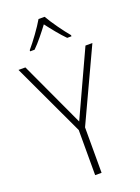

<svg xmlns="http://www.w3.org/2000/svg" viewBox="-174 -1022 797 1096"><g transform="rotate(-20 224.5 -474.0)"><path d="M244 -948H207C183 -906 132 -836 99 -798V-791H126C159 -823 197 -872 225 -909C254 -871 291 -824 324 -791H350V-798C321 -832 268 -905 244 -948ZM225 -319 42 -714H0L206 -274V0H245V-276L449 -714H407Z"/></g></svg>

Font: Noto Sans Lao UI SemCond ExtLt
Style: Regular
Weight: 200
Width: 4
Designer: Monotype Design Team
Foundry: Monotype Imaging Inc.
Version: Version 2.000